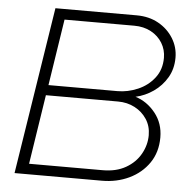

<svg xmlns="http://www.w3.org/2000/svg" viewBox="-51 -750 791 801"><g transform="rotate(5 344.5 -350.0)"><path d="M39 0 149 -700H489Q541 -700 580.5 -678Q620 -656 643 -619Q666 -582 666 -538Q666 -491 644.5 -454.5Q623 -418 588.5 -394Q554 -370 514 -361Q563 -346 597.5 -303Q632 -260 632 -201Q632 -139 601 -94Q570 -49 518.5 -24.5Q467 0 405 0ZM96 -44H405Q461 -44 501 -67Q541 -90 562 -127.5Q583 -165 583 -206Q583 -244 564 -273Q545 -302 513.5 -318.5Q482 -335 443 -335H141ZM148 -378H437Q480 -378 522 -396Q564 -414 591 -449Q618 -484 618 -533Q618 -567 601 -595Q584 -623 553.5 -639.5Q523 -656 483 -656H191Z"/></g></svg>

Font: MuseoModerno ExtraLight
Style: Italic
Weight: 250
Italic angle: -9°
Designer: Pablo Cosgaya, Héctor Gatti, Marcela Romero, and the Authors of The MuseoModerno Project.
Foundry: Omnibus-Type Team
Version: Version 1.003